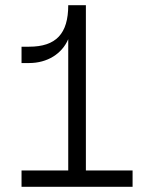

<svg xmlns="http://www.w3.org/2000/svg" viewBox="-20 -720 552 740"><path d="M63 0H491V-63H311V-700H243C243 -590 196 -540 92 -540H63V-477H92C163 -477 219 -513 243 -569V-63H63Z"/></svg>

Font: Uncut Sans Book
Style: Regular
Weight: 350
Designer: Kasper Nordkvist
Foundry: UNCUT.wtf
Version: Version 1.304;Glyphs 3.2 (3246)